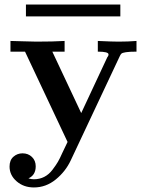

<svg xmlns="http://www.w3.org/2000/svg" viewBox="-20 -624 646 844"><path d="M94 -552V-604H509V-552ZM22 108Q22 80 39 65Q56 50 79 50Q104 50 120.5 66Q137 82 137 107Q137 146 105 160Q116 164 129 164Q154 164 174.5 153.5Q195 143 210.5 122.5Q226 102 234.5 87.5Q243 73 254 48L277 0L90 -397H26V-444Q36 -444 80 -442.5Q124 -441 140 -441Q214 -441 264 -444V-397H210L337 -127L452 -373Q457 -378 457 -385Q457 -397 410 -397V-444Q473 -441 501 -441Q544 -441 580 -444V-397Q549 -397 533.5 -394.5Q518 -392 514 -388.5Q510 -385 506 -376L291 81Q268 130 225 165Q182 200 129 200Q84 200 53 173Q22 146 22 108Z"/></svg>

Font: CMU Serif
Style: Bold
Weight: 700
Version: Version 0.7.0